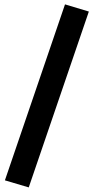

<svg xmlns="http://www.w3.org/2000/svg" viewBox="-20 -733 444 861"><path d="M271.5 -713.4 378.4 -681.2 108.9 107.4 2 75.7Z"/></svg>

Font: Vazir WOL
Style: Bold-WOL
Weight: 700
Designer: Saber Rastikerdar
Foundry: Saber Rastikerdar
Version: Version 30.0.0